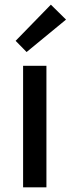

<svg xmlns="http://www.w3.org/2000/svg" viewBox="-20 -803 303 823"><path d="M79 0V-521H179V0ZM94 -580 47 -628 198 -783 263 -719Z"/></svg>

Font: Ubuntu Sans Medium
Style: Regular
Weight: 500
Designer: Dalton Maag Ltd
Foundry: Dalton Maag Ltd
Version: Version 1.006; ttfautohint (v1.8.4.7-5d5b)